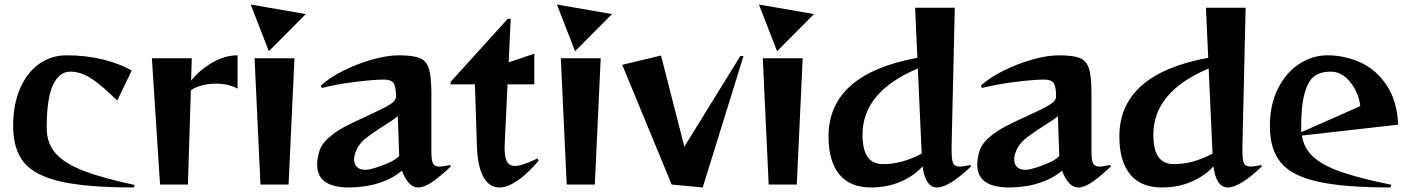

<svg xmlns="http://www.w3.org/2000/svg" viewBox="-20 -814 6207 847"><path d="M38 -258Q38 -353 68.5 -423.5Q99 -494 152.5 -532Q206 -570 274 -570Q360 -570 434.5 -551.5Q509 -533 561 -503L497 -370Q431 -436 384 -467Q337 -498 290 -498Q242 -498 214 -439.5Q186 -381 186 -250Q186 -183 224.5 -138.5Q263 -94 346 -61.5Q429 -29 574 2L570 13Q363 13 248.5 -13Q134 -39 86 -97Q38 -155 38 -258Z M650 -557H826L823 -458Q860 -505 916 -537.5Q972 -570 1028 -570V-423Q988 -445 933 -445Q902 -445 872 -437.5Q842 -430 822 -416L809 0H686Z M1103 -557H1279L1253 0H1129ZM1329 -752 1166 -588 1086 -794Z M1379 -88Q1379 -109 1387 -141Q1396 -176 1428.5 -205Q1461 -234 1501 -255Q1541 -276 1603 -304Q1667 -333 1697 -351Q1727 -369 1727 -388Q1727 -432 1716 -447.5Q1705 -463 1674 -463Q1632 -463 1549.5 -453Q1467 -443 1400 -426L1395 -436Q1431 -470 1492.5 -501Q1554 -532 1621 -551Q1688 -570 1739 -570Q1803 -570 1832.5 -557.5Q1862 -545 1872.5 -510Q1883 -475 1883 -399V-146Q1883 -108 1890 -93.5Q1897 -79 1920 -79Q1932 -79 1965 -86L1969 -80Q1919 -33 1885 -10Q1851 13 1825 13Q1803 13 1785.5 -5Q1768 -23 1753 -61Q1722 -34 1676.5 -15.5Q1631 3 1580 9Q1551 13 1520 13Q1379 13 1379 -88ZM1590 -65Q1604 -65 1611 -67Q1645 -75 1686 -92Q1727 -109 1741 -126L1735 -301Q1718 -287 1673 -259Q1627 -230 1598.5 -208Q1570 -186 1556 -160Q1542 -132 1542 -111Q1542 -90 1554.5 -77.5Q1567 -65 1590 -65Z M2084 -168 2075 -442H1968V-453L2220 -731H2233L2224 -539L2337 -577V-442H2219L2207 -190L2206 -163Q2206 -120 2216.5 -101Q2227 -82 2251 -82Q2284 -82 2351 -115L2356 -105Q2306 -46 2262 -16.5Q2218 13 2183 13Q2138 13 2112.5 -33.5Q2087 -80 2084 -168Z M2454 -557H2630L2604 0H2480ZM2680 -752 2517 -588 2437 -794Z M2943 0 2725 -528 2896 -569 2999 -167 3246 -567H3260L3080 13Z M3345 -557H3521L3495 0H3371ZM3571 -752 3408 -588 3328 -794Z M3635 -212Q3635 -487 4027 -559L4017 -780H4192L4178 -173V-146Q4178 -108 4185 -93.5Q4192 -79 4215 -79Q4227 -79 4260 -86L4264 -80Q4166 13 4114 13Q4062 13 4050 -80Q4012 -38 3953 -12.5Q3894 13 3823 13Q3729 13 3682 -45.5Q3635 -104 3635 -212ZM3875 -90Q3918 -90 3958.5 -101Q3999 -112 4046 -136L4029 -512Q3785 -409 3785 -220Q3785 -153 3807.5 -121.5Q3830 -90 3875 -90Z M4291 -88Q4291 -109 4299 -141Q4308 -176 4340.5 -205Q4373 -234 4413 -255Q4453 -276 4515 -304Q4579 -333 4609 -351Q4639 -369 4639 -388Q4639 -432 4628 -447.5Q4617 -463 4586 -463Q4544 -463 4461.5 -453Q4379 -443 4312 -426L4307 -436Q4343 -470 4404.5 -501Q4466 -532 4533 -551Q4600 -570 4651 -570Q4715 -570 4744.5 -557.5Q4774 -545 4784.5 -510Q4795 -475 4795 -399V-146Q4795 -108 4802 -93.5Q4809 -79 4832 -79Q4844 -79 4877 -86L4881 -80Q4831 -33 4797 -10Q4763 13 4737 13Q4715 13 4697.5 -5Q4680 -23 4665 -61Q4634 -34 4588.5 -15.5Q4543 3 4492 9Q4463 13 4432 13Q4291 13 4291 -88ZM4502 -65Q4516 -65 4523 -67Q4557 -75 4598 -92Q4639 -109 4653 -126L4647 -301Q4630 -287 4585 -259Q4539 -230 4510.5 -208Q4482 -186 4468 -160Q4454 -132 4454 -111Q4454 -90 4466.5 -77.5Q4479 -65 4502 -65Z M4918 -212Q4918 -487 5310 -559L5300 -780H5475L5461 -173V-146Q5461 -108 5468 -93.5Q5475 -79 5498 -79Q5510 -79 5543 -86L5547 -80Q5449 13 5397 13Q5345 13 5333 -80Q5295 -38 5236 -12.5Q5177 13 5106 13Q5012 13 4965 -45.5Q4918 -104 4918 -212ZM5158 -90Q5201 -90 5241.5 -101Q5282 -112 5329 -136L5312 -512Q5068 -409 5068 -220Q5068 -153 5090.5 -121.5Q5113 -90 5158 -90Z M5582 -258Q5582 -352 5617.5 -423Q5653 -494 5711.5 -532Q5770 -570 5836 -570Q5911 -570 5980.5 -539Q6050 -508 6096.5 -439Q6143 -370 6148 -264L5723 -216Q5732 -160 5773.5 -122Q5815 -84 5897 -55.5Q5979 -27 6118 1L6114 13Q5907 13 5792.5 -13Q5678 -39 5630 -97Q5582 -155 5582 -258ZM5721 -231 5981 -346Q5973 -407 5936 -452.5Q5899 -498 5850 -498Q5806 -498 5778.5 -478Q5751 -458 5735.5 -403.5Q5720 -349 5720 -250Q5720 -237 5721 -231Z"/></svg>

Font: Tiejili SC
Style: Regular
Weight: 400
Designer: Buernia
Foundry: Ershou Xiaoxi Press
Version: Version 1.100